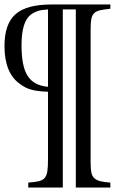

<svg xmlns="http://www.w3.org/2000/svg" viewBox="-42 -682 515 856"><path d="M238 154H84V132Q113 130 130.5 126Q148 122 157 111.5Q166 101 169 82Q172 63 172 31V-273Q148 -274 130.5 -276Q113 -278 98.5 -282Q84 -286 72 -292Q60 -298 48 -307Q-22 -355 -22 -477Q-22 -575 27 -618.5Q76 -662 187 -662H450V-643Q421 -640 403.5 -636Q386 -632 377 -622.5Q368 -613 365 -596.5Q362 -580 362 -553V42Q362 69 365 85.5Q368 102 377.5 111.5Q387 121 404 125.5Q421 130 450 132V154H296V-640H238ZM172 -640Q142 -638 126.5 -633Q111 -628 97 -618Q54 -587 54 -481Q54 -434 60.5 -400Q67 -366 81 -344Q95 -322 117.5 -310Q140 -298 172 -295Z"/></svg>

Font: Klingon pIqaD Mandel
Style: Regular
Weight: 400
Width: 0
Designer: Mike Neff (qa'vaj)
Foundry: Mike Neff and Michael Everson
Version: Version 2.003